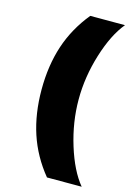

<svg xmlns="http://www.w3.org/2000/svg" viewBox="-132 -793 705 1024"><g transform="rotate(15 220.0 -281.0)"><path d="M234.4 -727.3H426.1Q367.2 -656.2 328.5 -531.1Q289.8 -405.9 289.8 -281.2Q289.8 -156.6 328.5 -31.4Q367.2 93.8 426.1 164.8H234.4Q157.7 71 121.4 -38.7Q85.2 -148.4 85.2 -281.2Q85.2 -414.1 121.4 -523.8Q157.7 -633.5 234.4 -727.3Z"/></g></svg>

Font: Karasuma Gothic
Style: Black
Weight: 900
Designer: Rasmus Andersson / Ryoko Nishizuka
Foundry: Genbu
Version: Version 1.00